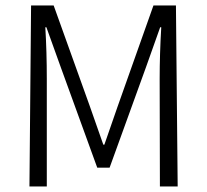

<svg xmlns="http://www.w3.org/2000/svg" viewBox="-20 -677 753 697"><path d="M174.8 -657.2 306.2 -291 355 -151.9H358.9L407.2 -291L537.1 -657.2H618.7L625 0H560.5L559.6 -390.6Q559.6 -481 565.4 -578.1H561.5L509.8 -432.6L377.9 -68.4H333L200.7 -432.6L148.4 -578.1H144.5Q149.9 -489.3 149.9 -390.6V0H86.9L92.8 -657.2Z"/></svg>

Font: Varta
Style: Light
Weight: 300
Designer: Joana Correia, Viktoriya Grabowska, Eben Sorkin
Foundry: Sorkin Type
Version: Version 1.002; ttfautohint (v1.3) -l 8 -r 24 -G 200 -x 12 -H